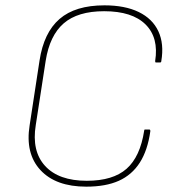

<svg xmlns="http://www.w3.org/2000/svg" viewBox="-20 -687 660 719"><path d="M303 12Q189 12 131.5 -50Q74 -112 91 -218L128 -460Q144 -565 203 -616Q262 -667 371 -667Q448 -667 499.5 -642Q551 -617 573 -570Q595 -523 584 -458Q584 -453 579 -453H564Q561 -453 561 -458Q575 -546 525 -595.5Q475 -645 370 -645Q271 -645 218.5 -599.5Q166 -554 151 -459L114 -219Q98 -121 149 -65.5Q200 -10 305 -10Q403 -10 454 -55Q505 -100 520 -198Q520 -202 523 -202H539Q543 -202 543 -196Q533 -124 503.5 -78Q474 -32 425 -10Q376 12 303 12Z"/></svg>

Font: Sofia Sans Thin
Style: Italic
Weight: 250
Italic angle: -9°
Version: Version 4.100-B